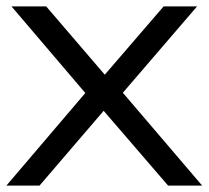

<svg xmlns="http://www.w3.org/2000/svg" viewBox="-21 -583 655 603"><path d="M-1 0 276 -325 275 -258 15 -563H124L335 -317H281L493 -563H598L335 -257L333 -329L614 0H507L277 -267H332L103 0Z"/></svg>

Font: Unbounded Light
Style: Regular
Weight: 300
Designer: Luke Prowse, Jean-Baptiste Morizot, Fátima Lázaro, Florian Runge
Foundry: NaN
Version: Version 1.700